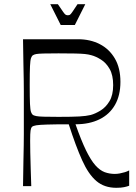

<svg xmlns="http://www.w3.org/2000/svg" viewBox="-20 -887 647 915"><path d="M89.7 0Q90.7 -72 91.6 -118Q92.6 -164 93.1 -194.5Q93.6 -225 93.6 -247.5Q93.6 -270 93.6 -293.5Q93.6 -317 93.6 -350Q93.6 -383 93.6 -406.5Q93.6 -430 93.6 -452.5Q93.6 -475 93.1 -505.5Q92.6 -536 91.6 -582Q90.7 -628 89.7 -700H352.3Q409.9 -700 455.4 -676.7Q500.9 -653.4 527.4 -608.1Q553.9 -562.9 553.9 -496.9Q553.9 -432.6 528.1 -387.3Q502.3 -342 454.1 -318.4Q406 -294.7 339.9 -294.7Q366.9 -217.9 389.9 -170.6Q412.9 -123.4 434.6 -99.1Q456.3 -74.9 479 -66.5Q501.7 -58.2 527.3 -58.2Q538.6 -58.2 550.9 -60.5Q563.3 -62.9 574.9 -66.4Q586.6 -70 595.6 -74.9V-1.9Q586 1.9 571.6 4.9Q557.3 8 534 8Q477.3 8 439.4 -24.2Q401.4 -56.4 371.3 -123.6Q341.1 -190.7 307.7 -294.6Q239.9 -294.6 203.9 -293.4Q167.9 -292.3 152.9 -289.9Q138 -287.4 132.6 -282.6Q127.4 -277.1 125.6 -264.5Q123.7 -251.9 123.7 -217.1Q123.7 -196.7 124.3 -160Q124.9 -123.3 126.4 -80.5Q128 -37.7 129 0ZM258.9 -330.1Q324.6 -330.1 358 -332Q391.4 -333.9 412.1 -339Q433.9 -344.9 458.9 -360.1Q484 -375.3 501.6 -404.5Q519.3 -433.7 519.3 -481.4Q519.3 -529.1 502.5 -558.4Q485.7 -587.6 461.5 -602.8Q437.3 -618.1 415.6 -623.8Q401.9 -627.8 384.6 -629.6Q367.4 -631.3 338.1 -632Q308.7 -632.7 258.9 -632.7Q212.3 -632.7 187.9 -632Q163.6 -631.3 153.4 -629.6Q143.1 -627.8 137 -623.8Q131.7 -620.7 128 -610.6Q124.3 -600.4 122.9 -571.6Q121.6 -542.9 121.6 -481.4Q121.6 -420.9 122.9 -391.6Q124.3 -362.4 128 -352.8Q131.7 -343.1 137 -339Q143.1 -335.9 153.4 -333.7Q163.6 -331.6 187.9 -330.9Q212.3 -330.1 258.9 -330.1ZM269.3 -768 219.6 -866.9H255.9Q273.7 -840.6 281.5 -829.5Q289.3 -818.4 293.5 -816.4Q297.7 -814.3 303 -814.3Q309.3 -814.3 313 -816.4Q316.7 -818.4 324.4 -829.5Q332 -840.6 349.4 -866.9H386.4L336.7 -768Z"/></svg>

Font: Ojuju ExtraLight
Style: Regular
Weight: 200
Designer: Chisaokwu Joboson, Mirko Velimirovic
Foundry: Udi Foundry
Version: Version 1.000